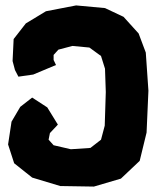

<svg xmlns="http://www.w3.org/2000/svg" viewBox="-20 -520 593 708"><path d="M47.9 -237.3 102.5 -245.1 186.5 -280.3 177.7 -298.8V-317.4L195.3 -336.9L247.1 -350.6L309.6 -344.7L352.5 -313.5L367.2 -266.6L370.1 -180.7L366.2 -56.6L352.5 -4.9L313.5 25.4L241.2 30.3L177.7 15.6L159.2 -4.9L164.1 -29.3L193.4 -60.5L154.3 -124L98.6 -160.2L54.7 -126L22.5 -71.3L9.8 12.7L32.2 82L98.6 134.8L202.1 166L326.2 168L425.8 138.7L495.1 73.2L520.5 -31.2L527.3 -185.5L517.6 -326.2L491.2 -396.5L435.5 -458L367.2 -490.2L260.7 -500L149.4 -478.5L75.2 -433.6L30.3 -376L26.4 -294.9L35.2 -261.7Z"/></svg>

Font: MaokenAssortedSans-TC
Style: Regular
Weight: 500
Version: Version 0.83